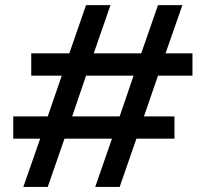

<svg xmlns="http://www.w3.org/2000/svg" viewBox="-20 -736 810 756"><path d="M355 0 420.9 -189.9H233.9L168 0H71.8L138.2 -189.9H32.2V-277.8H168L223.1 -438H103V-525.9H252.9L318.8 -715.8H415L349.1 -525.9H536.1L602.1 -715.8H698.2L631.8 -525.9H737.8V-438H602.1L546.9 -277.8H667V-189.9H517.1L451.2 0ZM264.2 -277.8H451.2L505.9 -438H318.8Z"/></svg>

Font: Uncut Sans
Style: Bold
Weight: 700
Designer: Kasper Nordkvist
Foundry: UNCUT.wtf
Version: Version 1.304;Glyphs 3.2 (3246)